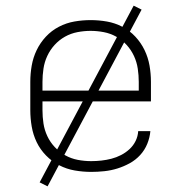

<svg xmlns="http://www.w3.org/2000/svg" viewBox="-20 -599 640 678"><path d="M302 8Q273 8 244 3Q215 -2 189 -15.5Q163 -29 142.5 -50Q122 -71 109.5 -97Q97 -123 92 -152Q87 -181 87 -210V-310Q87 -339 92 -367.5Q97 -396 109.5 -422Q122 -448 142 -469.5Q162 -491 188 -504.5Q214 -518 242.5 -523Q271 -528 300 -528Q329 -528 357.5 -523Q386 -518 412 -504.5Q438 -491 458 -469.5Q478 -448 490.5 -422Q503 -396 508 -367.5Q513 -339 513 -310V-241H130V-210Q130 -186 133.5 -163Q137 -140 147 -118.5Q157 -97 173.5 -79.5Q190 -62 210.5 -50.5Q231 -39 254.5 -34.5Q278 -30 302 -30Q320 -30 338 -32Q356 -34 373.5 -38.5Q391 -43 407.5 -51.5Q424 -60 437.5 -72.5Q451 -85 459 -101.5Q467 -118 468 -136H511Q509 -113 500 -91Q491 -69 475 -51.5Q459 -34 438 -22.5Q417 -11 394.5 -4Q372 3 348.5 5.5Q325 8 302 8ZM130 -279H470V-310Q470 -333 466.5 -356.5Q463 -380 453 -401.5Q443 -423 427 -440.5Q411 -458 390.5 -469.5Q370 -481 346.5 -485.5Q323 -490 300 -490Q277 -490 253.5 -485.5Q230 -481 209.5 -469.5Q189 -458 173 -440.5Q157 -423 147 -401.5Q137 -380 133.5 -356.5Q130 -333 130 -310ZM148 59 120 45 452 -579 480 -565Z"/></svg>

Font: Iosevka SS04 XLt Ex
Style: Regular
Weight: 200
Width: 7
Monospace: yes
Designer: Belleve Invis
Foundry: Belleve Invis
Version: Version 19.0.0; ttfautohint (v1.8.4)